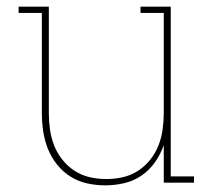

<svg xmlns="http://www.w3.org/2000/svg" viewBox="-20 -550 640 578"><path d="M297 8Q269 8 242 2Q215 -4 192 -18.5Q169 -33 151.5 -55Q134 -77 124 -102.5Q114 -128 110 -155.5Q106 -183 106 -210V-511H36V-530H127V-210Q127 -185 130.5 -160Q134 -135 143 -112Q152 -89 168 -69Q184 -49 205 -35.5Q226 -22 250.5 -16.5Q275 -11 300 -11Q325 -11 349.5 -16.5Q374 -22 395 -35.5Q416 -49 432 -69Q448 -89 457 -112Q466 -135 469.5 -160Q473 -185 473 -210V-511H403V-530H494V-19H564V0H473V-113Q463 -85 446.5 -61.5Q430 -38 406 -21.5Q382 -5 353.5 1.5Q325 8 297 8Z"/></svg>

Font: Iosevka Slab Thin Extended
Style: Regular
Weight: 100
Width: 7
Monospace: yes
Designer: Belleve Invis
Foundry: Belleve Invis
Version: Version 11.1.1; ttfautohint (v1.8.3)